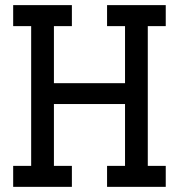

<svg xmlns="http://www.w3.org/2000/svg" viewBox="-20 -726 695 746"><path d="M31.2 0V-81.5H101.1V-624.5H31.2V-706.1H259.3V-624.5H189.5V-402.8H465.8V-624.5H396V-706.1H624V-624.5H554.2V-81.5H624V0H396V-81.5H465.8V-321.8H189.5V-81.5H259.3V0Z"/></svg>

Font: Kay Pho Du SemiBold
Style: Regular
Weight: 600
Designer: Victor Gaultney, Khu Oo Reh
Foundry: SIL International
Version: Version 3.000